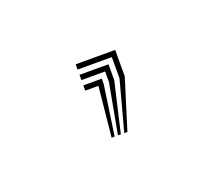

<svg xmlns="http://www.w3.org/2000/svg" viewBox="-33 -59 156 137"><g transform="rotate(-20 45.0 9.0)"><path d="M45.8 38 56 0V-16H30V-20H60V0L48.2 38ZM36.2 38 40 0H30V-4H44V0L38.5 38ZM41 38 48 0V-8H30V-12H52V0L43.2 38Z"/></g></svg>

Font: Big Shoulders Inline Thin
Style: Regular
Weight: 100
Designer: Patric King
Foundry: XO Type Co
Version: Version 2.002